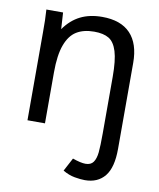

<svg xmlns="http://www.w3.org/2000/svg" viewBox="-88 -631 776 940"><g transform="rotate(10 300.0 -161.0)"><path d="M151 -550 156 -468Q190 -516 236 -539Q282 -562 344 -562Q437 -562 484.5 -512Q532 -462 532 -366V61Q532 154 497 197Q462 240 398 240Q377.5 240 347.5 234.8Q317.5 229.5 288 212L323 146Q364 160.5 387.5 160.5Q414 160.5 426.2 143.2Q438.5 126 441.8 93.8Q445 61.5 445 -1V-282Q445 -364 431.5 -407.8Q418 -451.5 391 -467.8Q364 -484 318 -484Q265.5 -484 230.5 -462.5Q195.5 -441 176.8 -390.2Q158 -339.5 158 -254V0H71V-437Q71 -471.5 70.5 -496.5Q70 -521.5 68 -550Z"/></g></svg>

Font: JuliaMono Light
Style: Regular
Weight: 300
Monospace: yes
Designer: cormullion
Foundry: corm
Version: Version 0.054; ttfautohint (v1.8.4)